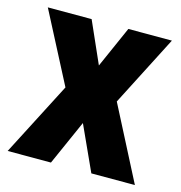

<svg xmlns="http://www.w3.org/2000/svg" viewBox="-87 -628 667 707"><g transform="rotate(15 246.5 -274.5)"><path d="M149 -281 10 -549H177L247 -391L317 -549H483L345 -280L489 0H323L245 -171L169 0H4Z"/></g></svg>

Font: Noto Sans Kannada Condensed ExtraBold
Style: Regular
Weight: 800
Width: 3
Designer: Jelle Bosma - Monotype Design Team
Foundry: Monotype Imaging Inc.
Version: Version 2.005; ttfautohint (v1.8.4.7-5d5b)